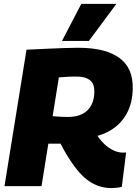

<svg xmlns="http://www.w3.org/2000/svg" viewBox="-20 -955 706 985"><path d="M3 0 116 -700Q175 -703 222.5 -705Q270 -707 309.5 -708.5Q349 -710 380 -710Q455 -710 508 -696Q561 -682 595 -656Q629 -630 645 -592.5Q661 -555 661 -507Q661 -424 626.5 -366Q592 -308 530 -277Q468 -246 384 -246L347 -217Q326 -218 306.5 -218Q287 -218 267.5 -218Q248 -218 228 -218L193 0ZM554 10Q523 10 495 2Q467 -6 440 -23.5Q413 -41 387 -70.5Q361 -100 333.5 -143Q306 -186 277 -244L461 -289Q474 -265 488.5 -246Q503 -227 518.5 -213Q534 -199 549.5 -190Q565 -181 580.5 -176.5Q596 -172 610 -172Q614 -172 618.5 -172Q623 -172 627 -173L605 3Q598 6 580.5 8Q563 10 554 10ZM330 -355Q373 -355 403 -370.5Q433 -386 448.5 -415.5Q464 -445 464 -486Q464 -502 460 -516Q456 -530 445.5 -540Q435 -550 418 -556Q401 -562 374 -562Q361 -562 351 -562Q341 -562 331.5 -561.5Q322 -561 311 -560Q300 -559 282 -558L250 -359Q263 -358 275.5 -357Q288 -356 301.5 -355.5Q315 -355 330 -355ZM298 -745 397 -935H577L436 -745Z"/></svg>

Font: Georama ExtraBold
Style: Italic
Weight: 800
Italic angle: -9°
Version: Version 1.001